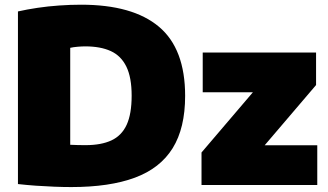

<svg xmlns="http://www.w3.org/2000/svg" viewBox="-20 -768 1360 797"><path d="M276 8.5Q243.5 8.5 205.2 7Q167 5.5 128.2 2.8Q89.5 0 54.5 -4V-720.5Q92 -729 135.8 -735.5Q179.5 -742 225.8 -745.2Q272 -748.5 316.5 -748.5Q531 -748.5 639.8 -657Q748.5 -565.5 748.5 -370Q748.5 -236.5 696.8 -153Q645 -69.5 540 -30.5Q435 8.5 276 8.5ZM335.5 -165.5Q400 -165.5 442.5 -185.2Q485 -205 505.8 -250Q526.5 -295 526.5 -371Q526.5 -446.5 504.5 -491.5Q482.5 -536.5 439.8 -556Q397 -575.5 334 -575.5Q320.5 -575.5 302.5 -574Q284.5 -572.5 271.5 -569.5V-167Q289 -166 305 -165.8Q321 -165.5 335.5 -165.5ZM816.5 0V-135L1060.5 -421V-385H821.5V-550H1292V-415L1048 -129V-165H1297V0Z"/></svg>

Font: Encode Sans Condensed Thin Black
Style: Regular
Weight: 900
Version: Version 3.002